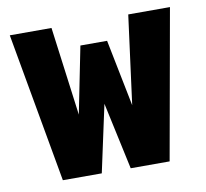

<svg xmlns="http://www.w3.org/2000/svg" viewBox="-65 -609 731 680"><g transform="rotate(-10 300.0 -269.0)"><path d="M108 0 12 -538H162L204 -219L252 -459H348L396 -219L438 -538H588L492 0H352L300 -241L248 0Z"/></g></svg>

Font: Geist Mono ExtraBold
Style: Regular
Weight: 800
Monospace: yes
Designer: Basement.studio, Andrés Briganti, Mateo Zaragoza
Foundry: Basement.studio, Vercel, Andrés Briganti, Guido Ferreyra, Mateo Zaragoza
Version: Version 1.500; ttfautohint (v1.8.4.7-5d5b)